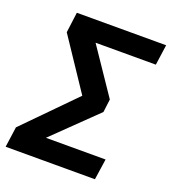

<svg xmlns="http://www.w3.org/2000/svg" viewBox="-135 -787 789 883"><g transform="rotate(20 260.0 -345.5)"><path d="M513 -591H218L369 -368L361 -304L153 -102H445L430 0H-7L7 -100L244 -341L77 -591L90 -691H527Z"/></g></svg>

Font: FiraGO Medium
Style: Italic
Weight: 500
Italic angle: -8°
Designer: bBox Type GmbH
Foundry: bBox Type GmbH
Version: Version 1.001